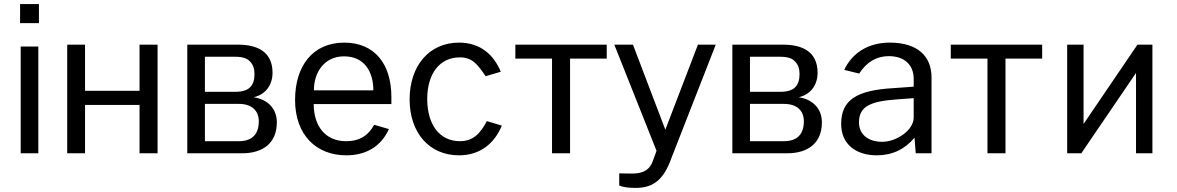

<svg xmlns="http://www.w3.org/2000/svg" viewBox="-20 -748 5743 937"><path d="M81 -521V0H167V-521ZM78 -728V-635H170V-728Z M308 -530V0H395V-236H661V0H749V-530H661V-305H395V-530Z M894 0H1162C1260 0 1331 -47 1331 -151C1331 -219 1285 -263 1220 -273V-274C1278 -288 1310 -335 1310 -393C1310 -496 1235 -530 1143 -530H894ZM980 -300V-471H1128C1162 -471 1186 -464 1200 -448C1215 -433 1222 -413 1222 -387C1222 -330 1196 -300 1129 -300ZM980 -59V-241H1146C1210 -241 1243 -207 1243 -156C1243 -96 1213 -59 1146 -59Z M1890 -240V-275C1890 -436 1808 -540 1660 -540C1508 -540 1420 -428 1420 -260C1420 -90 1523 10 1670 10C1765 10 1839 -32 1878 -118L1806 -139C1778 -88 1737 -59 1669 -59C1564 -59 1511 -137 1511 -240ZM1512 -307C1511 -388 1558 -473 1659 -473C1757 -473 1802 -400 1802 -307Z M2220 -540C2074 -540 1979 -426 1979 -263C1979 -101 2074 10 2220 10C2325 10 2394 -50 2429 -135L2356 -157C2324 -97 2290 -59 2224 -59C2126 -59 2065 -139 2065 -265C2065 -389 2126 -468 2224 -468C2283 -468 2309 -437 2350 -376L2424 -398C2391 -477 2328 -540 2220 -540Z M2495 -462H2674V0H2762V-462H2941V-530H2495Z M3082 169C3154 169 3210 142 3249 43L3473 -530H3386L3227 -115L3069 -530H2978L3184 -12L3165 40C3154 68 3134 101 3057 99L3002 98V157C3002 157 3021 169 3082 169Z M3554 0H3822C3920 0 3991 -47 3991 -151C3991 -219 3945 -263 3880 -273V-274C3938 -288 3970 -335 3970 -393C3970 -496 3895 -530 3803 -530H3554ZM3640 -300V-471H3788C3822 -471 3846 -464 3860 -448C3875 -433 3882 -413 3882 -387C3882 -330 3856 -300 3789 -300ZM3640 -59V-241H3806C3870 -241 3903 -207 3903 -156C3903 -96 3873 -59 3806 -59Z M4259 10C4335 10 4396 -20 4443 -76L4449 0H4526V-370C4526 -474 4458 -540 4322 -540C4213 -540 4137 -486 4100 -407L4173 -389C4211 -448 4260 -474 4318 -474C4393 -474 4439 -432 4439 -363V-325L4342 -318C4160 -308 4085 -260 4085 -143C4085 -46 4155 10 4259 10ZM4285 -56C4218 -56 4172 -91 4172 -151C4172 -231 4232 -254 4358 -263L4439 -269V-174C4439 -114 4357 -56 4285 -56Z M4620 -462H4799V0H4887V-462H5066V-530H4620Z M5268 -143V-530H5188V0H5257L5524 -392V0H5604V-530H5531Z"/></svg>

Font: Cheyenne Sans
Style: Regular
Weight: 400
Designer: The Public Sans project authors (U.S. Web Design System), Libre Franklin designed by Pablo Impallari and Rodrigo Fuenzal
Foundry: The Cheyenne Sans Project Authors
Version: Version 2.007